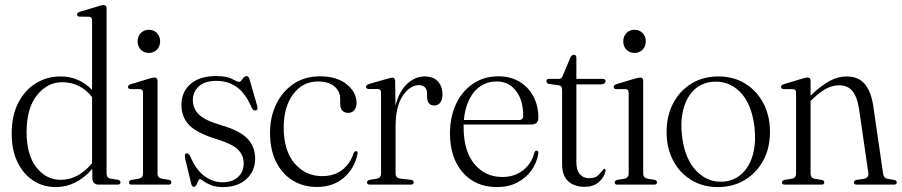

<svg xmlns="http://www.w3.org/2000/svg" viewBox="-20 -750 3663 780"><path d="M27.5 -206.5Q27.5 -281.5 54.8 -333.5Q82 -385.5 127 -412.5Q172 -439.5 225.5 -439.5Q265 -439.5 297.8 -424.8Q330.5 -410 354 -384.5V-667Q354 -681 342.5 -682L302.5 -682.5Q293 -683.5 293 -691Q293 -698.5 304 -702L380.5 -725Q394 -729.5 400.5 -729.5Q413 -729.5 413 -716V-45.5Q413 -27 430.5 -24L459.5 -19.5Q469.5 -16.5 469.5 -9Q469.5 0 458 0H381.5Q355 0 355 -29V-64Q321.5 -26 284.5 -8Q247.5 10 206.5 10Q155 10 114.8 -16.5Q74.5 -43 51 -91.5Q27.5 -140 27.5 -206.5ZM88 -213Q88 -121.5 127.5 -70.5Q167 -19.5 227 -19.5Q298 -19.5 354 -87V-355.5Q307 -416 232 -416Q173 -416 130.5 -363.5Q88 -311 88 -213Z M584.5 -535Q564.5 -535 551.8 -548.2Q539 -561.5 539 -582Q539 -602.5 552 -615.8Q565 -629 584.5 -629Q605 -629 617.8 -615.5Q630.5 -602 630.5 -582Q630.5 -561.5 617.5 -548.2Q604.5 -535 584.5 -535ZM620 -421.5V-45.5Q620 -27.5 637.5 -24L666.5 -19.5Q676 -17 676 -9Q676 0 665 0H515Q504 0 504 -9Q504 -16 513.5 -19L543.5 -24Q561 -27.5 561 -45.5V-373Q561 -386.5 549.5 -388H509.5Q500 -389.5 500 -397Q500 -404 511 -408L587.5 -431Q601 -435 607.5 -435Q620 -435 620 -421.5Z M884 -9.5Q923.5 -9.5 946.8 -30.8Q970 -52 970 -86Q970 -119.5 946.5 -142.5Q923 -165.5 859.5 -185Q779.5 -209.5 748.2 -242.2Q717 -275 717 -324Q717 -376.5 754 -408.8Q791 -441 857.5 -441Q901.5 -441 922.8 -429.2Q944 -417.5 951.5 -417.5Q957.5 -417.5 965.2 -429.2Q973 -441 981 -441Q989.5 -441 993.5 -428.5L1024 -323Q1029.5 -305.5 1021.5 -302Q1010.5 -297.5 1003 -311.5Q977 -371.5 941.8 -396.5Q906.5 -421.5 859.5 -421.5Q812 -421.5 787.8 -399.2Q763.5 -377 763.5 -343Q763.5 -309.5 787.8 -285Q812 -260.5 880 -241Q954 -219.5 985.2 -186.8Q1016.5 -154 1016.5 -105.5Q1016.5 -55 981 -22.5Q945.5 10 885.5 10Q856.5 10 837 2Q817.5 -6 806.8 -14.2Q796 -22.5 792.5 -22.5Q788.5 -22.5 785.2 -14.8Q782 -7 778 1Q774 9 768 9Q759.5 9 757 -2.5L733 -102Q728 -123 735.5 -126.5Q745 -130 752.5 -115.5Q777.5 -58 811.8 -33.8Q846 -9.5 884 -9.5Z M1428.5 -331.5Q1428.5 -313 1419 -302.2Q1409.5 -291.5 1395 -291.5Q1362 -291.5 1362 -330V-348Q1362 -379.5 1338.2 -399.2Q1314.5 -419 1272 -419Q1209.5 -419 1171 -367.2Q1132.5 -315.5 1132.5 -233Q1132.5 -137.5 1177 -86Q1221.5 -34.5 1288.5 -34.5Q1338 -34.5 1370.8 -60.2Q1403.5 -86 1416.5 -128Q1420.5 -136 1426 -136Q1434 -136 1432.5 -125.5Q1420.5 -66 1377 -28.2Q1333.5 9.5 1267 9.5Q1211.5 9.5 1168.5 -17.2Q1125.5 -44 1101.2 -93.2Q1077 -142.5 1077 -210.5Q1077 -275 1102.2 -327Q1127.5 -379 1173 -409.5Q1218.5 -440 1279.5 -440Q1348.5 -440 1388.5 -407.5Q1428.5 -375 1428.5 -331.5Z M1585.5 -420.5 1586.5 -320Q1601.5 -379.5 1634.2 -409.5Q1667 -439.5 1704.5 -439.5Q1739.5 -439.5 1758.5 -419.8Q1777.5 -400 1777.5 -366Q1777.5 -344 1768.2 -332.8Q1759 -321.5 1745 -321.5Q1715.5 -321.5 1715 -356V-369Q1715 -404 1681 -404Q1645.5 -404 1616.2 -360.8Q1587 -317.5 1587 -234.5V-46Q1587 -27 1606 -24.5L1649.5 -19.5Q1660.5 -18 1660.5 -9Q1660.5 0 1649 0H1482.5Q1471 0 1471 -9Q1471 -16.5 1481.5 -19.5L1510.5 -24Q1528 -27.5 1528 -45V-373Q1528 -387 1516.5 -388.5H1476Q1467 -390 1467 -397.5Q1467 -404.5 1478 -408.5L1555 -430.5Q1568.5 -434.5 1574 -434.5Q1585 -434.5 1585.5 -420.5Z M2167 -272Q2167 -244 2137.5 -244H1863.5Q1863.5 -238.5 1863.5 -233Q1863.5 -136 1907.5 -83.5Q1951.5 -31 2020.5 -31Q2071 -31 2105.8 -59Q2140.5 -87 2150.5 -129.5Q2154 -138 2160 -138Q2168 -138 2167 -127Q2161.5 -89.5 2139.2 -58.2Q2117 -27 2081.2 -8.5Q2045.5 10 1999.5 10Q1911.5 10 1859.8 -49.5Q1808 -109 1808 -208Q1808 -274 1832.2 -326.5Q1856.5 -379 1901 -409.5Q1945.5 -440 2005.5 -440Q2053.5 -440 2089.8 -418.5Q2126 -397 2146.5 -359.2Q2167 -321.5 2167 -272ZM1998 -419Q1941.5 -419 1906.2 -376.5Q1871 -334 1864.5 -262.5H2088Q2105.5 -262.5 2105.5 -279.5Q2105.5 -343.5 2076 -381.2Q2046.5 -419 1998 -419Z M2250 -403.5 2210.5 -409Q2200 -411 2200 -420.5Q2200 -429.5 2210 -429.5H2250.5Q2262 -429.5 2266.5 -443L2297 -516Q2302.5 -527.5 2311.5 -527.5Q2321.5 -527.5 2321.5 -515.5V-429.5H2427Q2440 -429.5 2440 -420.5Q2440 -407 2417.5 -407H2321.5V-91Q2321.5 -59 2335.5 -42.5Q2349.5 -26 2373.5 -26Q2399 -26 2411.8 -39.5Q2424.5 -53 2433.5 -64Q2440.5 -66.5 2440 -55Q2433.5 -27.5 2411.5 -9.2Q2389.5 9 2355.5 9Q2313 9 2288.2 -13.8Q2263.5 -36.5 2263.5 -83.5V-384Q2263.5 -392.5 2261 -397.2Q2258.5 -402 2250 -403.5Z M2557.5 -535Q2537.5 -535 2524.8 -548.2Q2512 -561.5 2512 -582Q2512 -602.5 2525 -615.8Q2538 -629 2557.5 -629Q2578 -629 2590.8 -615.5Q2603.5 -602 2603.5 -582Q2603.5 -561.5 2590.5 -548.2Q2577.5 -535 2557.5 -535ZM2593 -421.5V-45.5Q2593 -27.5 2610.5 -24L2639.5 -19.5Q2649 -17 2649 -9Q2649 0 2638 0H2488Q2477 0 2477 -9Q2477 -16 2486.5 -19L2516.5 -24Q2534 -27.5 2534 -45.5V-373Q2534 -386.5 2522.5 -388H2482.5Q2473 -389.5 2473 -397Q2473 -404 2484 -408L2560.5 -431Q2574 -435 2580.5 -435Q2593 -435 2593 -421.5Z M2899 -439.5Q2959.5 -439.5 3006.8 -410.8Q3054 -382 3081 -331Q3108 -280 3108 -214Q3108 -148.5 3080.8 -98Q3053.5 -47.5 3005.5 -18.8Q2957.5 10 2896 10Q2835.5 10 2788.5 -18.5Q2741.5 -47 2714.8 -97.5Q2688 -148 2688 -214Q2688 -279.5 2714.8 -330.5Q2741.5 -381.5 2789 -410.5Q2836.5 -439.5 2899 -439.5ZM2927.5 -13Q2969.5 -19 2998.5 -48.8Q3027.5 -78.5 3039.8 -126.5Q3052 -174.5 3045 -235Q3033 -331 2984.8 -378.2Q2936.5 -425.5 2868.5 -417Q2824.5 -411 2795.8 -380.8Q2767 -350.5 2755.2 -302.2Q2743.5 -254 2751 -194.5Q2763 -100.5 2812 -52.5Q2861 -4.5 2927.5 -13Z M3273 -421.5V-361V-361.5Q3317 -403.5 3351 -421.5Q3385 -439.5 3419 -439.5Q3467 -439.5 3493 -408.8Q3519 -378 3527.5 -320L3567 -48.5Q3568.5 -37.5 3572.5 -31.2Q3576.5 -25 3587.5 -23L3613.5 -19Q3623 -16 3623 -9Q3623 0 3611.5 0H3460.5Q3449 0 3449 -9Q3449 -16 3459 -19L3488.5 -23.5Q3511 -27.5 3507.5 -48L3470 -307Q3462.5 -356 3443.2 -379.8Q3424 -403.5 3389 -403.5Q3363.5 -403.5 3337.8 -390.5Q3312 -377.5 3281.5 -348L3273 -339.5V-45.5Q3273 -27 3290 -23.5L3319.5 -19Q3328.5 -16.5 3328.5 -9Q3328.5 0 3317.5 0H3168Q3157 0 3157 -9Q3157 -16 3166.5 -19L3196.5 -24Q3214 -27 3214 -45.5V-373Q3214 -386.5 3202.5 -388H3162.5Q3153 -389.5 3153 -397Q3153 -404 3164 -408L3240.5 -431Q3254 -435 3260.5 -435Q3273 -435 3273 -421.5Z"/></svg>

Font: Fraunces 144pt Soft Light
Style: Regular
Weight: 300
Version: Version 1.000;[0bf87f6ff]